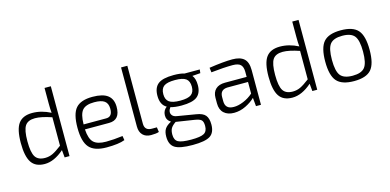

<svg xmlns="http://www.w3.org/2000/svg" viewBox="-80 -1177 3777 1859"><g transform="rotate(-15 1808.5 -247.5)"><path d="M435 0 428 -75Q329 12 234 12Q142 12 101.5 -49Q61 -110 61 -243Q61 -381 104 -439Q147 -497 242 -497Q334 -497 425 -450Q421 -483 421 -545V-700H484V0ZM421 -121V-406Q318 -441 255 -441Q184 -441 155.5 -398.5Q127 -356 127 -244Q127 -131 155 -87.5Q183 -44 252 -44Q293 -44 329 -61Q365 -78 421 -121Z M937 -211H695Q701 -115 739 -79Q777 -43 863 -43Q938 -43 1030 -55L1037 -12Q976 12 854 12Q732 12 680.5 -46.5Q629 -105 629 -244Q629 -384 679 -440.5Q729 -497 846 -497Q949 -497 998 -459.5Q1047 -422 1048 -346Q1050 -211 937 -211ZM695 -261H922Q986 -261 984 -345Q983 -396 951 -419Q919 -442 849 -442Q764 -442 730 -402.5Q696 -363 695 -261Z M1251 -700V-120Q1251 -50 1322 -50H1373L1380 -2Q1353 8 1300 8Q1248 8 1218 -22.5Q1188 -53 1188 -108V-700Z M1915 -448 1834 -442Q1862 -408 1862 -343Q1862 -264 1816 -228Q1770 -192 1660 -192Q1592 -192 1550 -205Q1535 -186 1532 -165.5Q1529 -145 1542.5 -127.5Q1556 -110 1587 -105L1773 -74Q1839 -64 1864.5 -33Q1890 -2 1890 59Q1890 141 1840.5 173Q1791 205 1665 205Q1537 205 1487 173.5Q1437 142 1437 61Q1437 13 1455 -15.5Q1473 -44 1519 -68Q1476 -95 1477.5 -143Q1479 -191 1517 -219Q1457 -252 1457 -343Q1457 -424 1503 -460.5Q1549 -497 1660 -497Q1727 -497 1767 -484H1919ZM1802 -343Q1802 -399 1770 -423Q1738 -447 1660 -447Q1581 -447 1548.5 -423Q1516 -399 1516 -343Q1516 -289 1549 -265Q1582 -241 1660 -241Q1738 -241 1770 -265Q1802 -289 1802 -343ZM1562 -54 1558 -51Q1525 -28 1512 -5Q1499 18 1499 57Q1499 112 1534 131.5Q1569 151 1665 151Q1759 151 1793.5 131Q1828 111 1828 57Q1828 15 1811.5 -1.5Q1795 -18 1743 -26Z M2021 -428 2015 -475Q2160 -497 2248 -497Q2326 -497 2364.5 -462.5Q2403 -428 2403 -348V0H2353L2345 -85Q2309 -49 2251.5 -20.5Q2194 8 2133 8Q2069 8 2032 -26Q1995 -60 1995 -123V-179Q1995 -235 2028 -266Q2061 -297 2122 -297H2339V-348Q2339 -396 2316.5 -419Q2294 -442 2236 -442Q2150 -442 2021 -428ZM2059 -171V-129Q2059 -48 2144 -48Q2188 -47 2242.5 -69.5Q2297 -92 2339 -130V-246H2132Q2059 -243 2059 -171Z M2918 0 2911 -75Q2812 12 2717 12Q2625 12 2584.5 -49Q2544 -110 2544 -243Q2544 -381 2587 -439Q2630 -497 2725 -497Q2817 -497 2908 -450Q2904 -483 2904 -545V-700H2967V0ZM2904 -121V-406Q2801 -441 2738 -441Q2667 -441 2638.5 -398.5Q2610 -356 2610 -244Q2610 -131 2638 -87.5Q2666 -44 2735 -44Q2776 -44 2812 -61Q2848 -78 2904 -121Z M3112 -242Q3112 -382 3162.5 -439.5Q3213 -497 3335 -497Q3457 -497 3507 -439.5Q3557 -382 3557 -242Q3557 -102 3507 -45Q3457 12 3335 12Q3213 12 3162.5 -45.5Q3112 -103 3112 -242ZM3457 -399Q3423 -442 3335 -442Q3247 -442 3213 -399Q3179 -356 3179 -242Q3179 -128 3213 -85Q3247 -42 3335 -42Q3423 -42 3457 -85Q3491 -128 3491 -242Q3491 -356 3457 -399Z"/></g></svg>

Font: Exo 2.0 Light
Style: Regular
Weight: 300
Designer: Natanael Gama
Version: Version 1.001;PS 001.001;hotconv 1.0.70;makeotf.lib2.5.58329